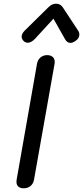

<svg xmlns="http://www.w3.org/2000/svg" viewBox="-20 -1008 449 1038"><path d="M69 -25Q69 -33 70 -37L180 -663Q184 -685 199 -697.5Q214 -710 235 -710Q253 -710 264.5 -700.5Q276 -691 276 -673Q276 -666 275 -663L164 -37Q160 -15 145 -2.5Q130 10 108 10Q90 10 79.5 1Q69 -8 69 -25ZM97 -810Q97 -826 114 -843L242 -969Q261 -988 283 -988Q306 -988 319 -969L402 -843Q409 -833 409 -821Q409 -800 387 -786Q372 -776 361 -776Q342 -776 330 -799L269 -907L170 -799Q149 -777 130 -777Q119 -777 109 -785Q97 -797 97 -810Z"/></svg>

Font: Kodchasan Medium
Style: Italic
Weight: 500
Italic angle: -10°
Version: Version 1.000; ttfautohint (v1.6)